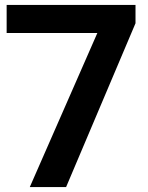

<svg xmlns="http://www.w3.org/2000/svg" viewBox="-20 -760 600 780"><path d="M7 -740H530.5V-665.5L248.5 0H101L375.5 -626H7Z"/></svg>

Font: Encode Sans Expanded SemiBold
Style: Regular
Weight: 600
Width: 7
Designer: Multiple Designers
Foundry: Impallari Type
Version: Version 2.000